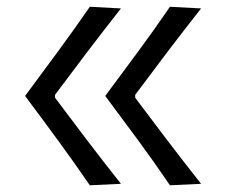

<svg xmlns="http://www.w3.org/2000/svg" viewBox="-20 -550 673 572"><path d="M486.3 2Q440.9 -64.9 392.1 -131.3Q343.3 -197.8 293.5 -264.2Q343.3 -331.1 392.1 -397.2Q440.9 -463.4 486.3 -529.8L579.1 -524.9Q528.3 -460.4 479.5 -396.2Q430.7 -332 382.8 -267.6V-258.8Q430.7 -194.8 479.5 -130.6Q528.3 -66.4 579.1 -2.4ZM247.6 2Q201.7 -64.9 153.1 -131.3Q104.5 -197.8 54.7 -264.2Q104.5 -331.1 153.1 -397.2Q201.7 -463.4 247.6 -529.8L340.3 -524.9Q289.6 -460.4 240.7 -396.2Q191.9 -332 144 -267.6V-258.8Q191.9 -194.8 240.7 -130.6Q289.6 -66.4 340.3 -2.4Z"/></svg>

Font: Pinar DS3-Regular
Style: Regular
Weight: 400
Designer: Amin Abedi
Version: Version 2.000